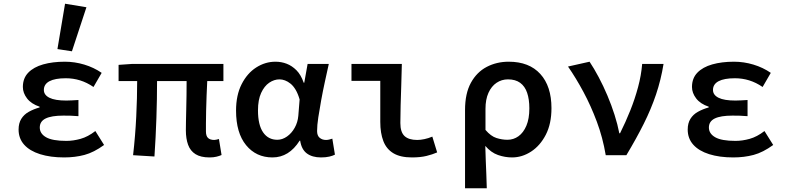

<svg xmlns="http://www.w3.org/2000/svg" viewBox="-20 -835 4240 1033"><path d="M325 12Q251 12 195.5 -5.5Q140 -23 110 -56.5Q80 -90 80 -138Q80 -172 94.5 -195.5Q109 -219 135 -233.5Q161 -248 193 -257V-261Q148 -276 125.5 -305.5Q103 -335 103 -367Q103 -414 132 -444Q161 -474 212 -488.5Q263 -503 329 -503Q382 -503 433.5 -487.5Q485 -472 527 -443L483 -367Q448 -391 411 -402.5Q374 -414 334 -414Q276 -414 246 -398Q216 -382 216 -351Q216 -324 246 -309Q276 -294 337 -294Q352 -294 368 -295Q384 -296 402 -297V-210Q381 -212 360.5 -212.5Q340 -213 321 -213Q257 -213 225.5 -197.5Q194 -182 194 -149Q194 -116 228 -96.5Q262 -77 337 -77Q374 -77 413.5 -88Q453 -99 493 -130L540 -55Q485 -15 434.5 -1.5Q384 12 325 12ZM367 -559 289 -571 330 -815 445 -796Z M1107 12Q1060 12 1032 -5.5Q1004 -23 992 -56Q980 -89 980 -134Q980 -149 980.5 -178.5Q981 -208 982 -246Q983 -284 983.5 -323.5Q984 -363 984 -399H825Q825 -304 821.5 -200Q818 -96 811 7L696 0Q708 -105 713 -207Q718 -309 718 -399H618V-486L690 -491H1182V-399H1095Q1093 -362 1091.5 -320.5Q1090 -279 1089 -240Q1088 -201 1088 -171Q1088 -141 1088 -128Q1088 -103 1099.5 -92.5Q1111 -82 1133 -82Q1138 -82 1143.5 -83.5Q1149 -85 1158 -87L1172 -1Q1161 4 1145 8Q1129 12 1107 12Z M1446 12Q1358 12 1304 -54Q1250 -120 1250 -240Q1250 -323 1280 -382Q1310 -441 1358.5 -472Q1407 -503 1462 -503Q1494 -503 1522.5 -492Q1551 -481 1575 -457Q1599 -433 1614 -390H1617L1635 -491H1749Q1739 -446 1728 -395.5Q1717 -345 1708 -295.5Q1699 -246 1692.5 -203.5Q1686 -161 1686 -130Q1686 -105 1700 -93.5Q1714 -82 1734 -82Q1742 -82 1750.5 -84Q1759 -86 1768 -89L1782 -3Q1771 3 1752 7.5Q1733 12 1707 12Q1660 12 1631 -9.5Q1602 -31 1595 -78H1592Q1535 12 1446 12ZM1472 -83Q1499 -83 1524 -100.5Q1549 -118 1565.5 -147.5Q1582 -177 1585 -212L1592 -300Q1583 -331 1570.5 -352Q1558 -373 1543 -385Q1528 -397 1513 -402.5Q1498 -408 1484 -408Q1455 -408 1428.5 -390Q1402 -372 1385 -335Q1368 -298 1368 -241Q1368 -163 1395.5 -123Q1423 -83 1472 -83Z M2196 12Q2134 12 2096.5 -10.5Q2059 -33 2042.5 -76Q2026 -119 2026 -179V-400H1871V-491H2142Q2141 -438 2139 -380.5Q2137 -323 2135.5 -269Q2134 -215 2134 -173Q2134 -124 2156.5 -103Q2179 -82 2225 -82Q2242 -82 2263.5 -86.5Q2285 -91 2306 -100L2332 -15Q2307 -4 2274.5 4Q2242 12 2196 12Z M2482 178V-243Q2482 -332 2513.5 -389.5Q2545 -447 2598.5 -475Q2652 -503 2717 -503Q2827 -503 2887 -437Q2947 -371 2947 -253Q2947 -169 2916.5 -110Q2886 -51 2837.5 -19.5Q2789 12 2735 12Q2697 12 2659.5 -1Q2622 -14 2591 -50Q2592 -9 2593.5 28Q2595 65 2596.5 101.5Q2598 138 2599 178ZM2710 -83Q2743 -83 2769.5 -102Q2796 -121 2812 -158.5Q2828 -196 2828 -252Q2828 -301 2816 -336Q2804 -371 2778.5 -389.5Q2753 -408 2713 -408Q2679 -408 2651.5 -389.5Q2624 -371 2608 -335.5Q2592 -300 2592 -249V-136Q2621 -102 2651 -92.5Q2681 -83 2710 -83Z M3239 0Q3223 -95 3191 -180.5Q3159 -266 3119 -340.5Q3079 -415 3036 -477L3152 -503Q3176 -467 3201 -420Q3226 -373 3248 -321Q3270 -269 3286.5 -217Q3303 -165 3312 -118H3316Q3346 -178 3371 -240.5Q3396 -303 3413 -366.5Q3430 -430 3435 -491H3550Q3536 -405 3509.5 -326.5Q3483 -248 3443.5 -169Q3404 -90 3350 0Z M3925 12Q3851 12 3795.5 -5.5Q3740 -23 3710 -56.5Q3680 -90 3680 -138Q3680 -172 3694.5 -195.5Q3709 -219 3735 -233.5Q3761 -248 3793 -257V-261Q3748 -276 3725.5 -305.5Q3703 -335 3703 -367Q3703 -414 3732 -444Q3761 -474 3812 -488.5Q3863 -503 3929 -503Q3982 -503 4033.5 -487.5Q4085 -472 4127 -443L4083 -367Q4048 -391 4011 -402.5Q3974 -414 3934 -414Q3876 -414 3846 -398Q3816 -382 3816 -351Q3816 -324 3846 -309Q3876 -294 3937 -294Q3952 -294 3968 -295Q3984 -296 4002 -297V-210Q3981 -212 3960.5 -212.5Q3940 -213 3921 -213Q3857 -213 3825.5 -197.5Q3794 -182 3794 -149Q3794 -116 3828 -96.5Q3862 -77 3937 -77Q3974 -77 4013.5 -88Q4053 -99 4093 -130L4140 -55Q4085 -15 4034.5 -1.5Q3984 12 3925 12Z"/></svg>

Font: Source Code Pro SemiBold
Style: Regular
Weight: 600
Monospace: yes
Designer: Paul D. Hunt, Teo Tuominen
Foundry: Adobe Systems Incorporated
Version: Version 1.018;hotconv 1.0.116;makeotfexe 2.5.65601